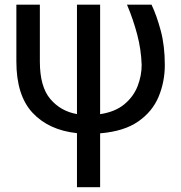

<svg xmlns="http://www.w3.org/2000/svg" viewBox="-20 -548 756 801"><path d="M48.3 -528.4H146.3V-291.2Q146.3 -186.4 189.8 -135.1Q233.3 -83.8 301.1 -72.1V-528.4H397.7V-71.7Q460.9 -81.3 499.1 -113.3Q537.3 -145.2 554.2 -188.9Q571 -232.6 571 -277Q568.9 -342 552.2 -404.8Q535.5 -467.7 509.9 -528.4H612.2Q633.5 -483.7 650.6 -420.3Q667.6 -356.9 667.6 -277Q667.6 -206.7 641.7 -144.5Q615.8 -82.4 556.6 -41.2Q497.5 0 397.7 8.2V233H301.1V7.5Q183.6 -5 115.9 -77.4Q48.3 -149.9 48.3 -291.2Z"/></svg>

Font: Inter UI
Style: Regular
Weight: 400
Designer: Rasmus Andersson
Foundry: rsms
Version: Version 2.2